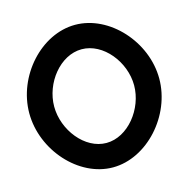

<svg xmlns="http://www.w3.org/2000/svg" viewBox="-92 -680 773 782"><g transform="rotate(-15 294.5 -289.5)"><path d="M18 -290C18 -134 147 11 291 11C435 11 566 -134 566 -290C566 -446 435 -590 291 -590C147 -590 18 -446 18 -290ZM123 -290C123 -389 200 -487 291 -487C382 -487 460 -389 460 -290C460 -191 382 -92 291 -92C200 -92 123 -191 123 -290Z"/></g></svg>

Font: Charger Pro
Style: ExBdNar
Weight: 400
Designer: Jasper
Foundry: Cannot Into Space Fonts
Version: Version 1.09